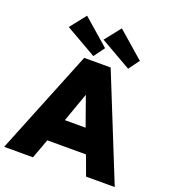

<svg xmlns="http://www.w3.org/2000/svg" viewBox="-168 -1022 1027 1142"><g transform="rotate(20 345.0 -451.0)"><path d="M523.5 -688.5 327 -801 406.5 -901.5 573 -756.5ZM303.5 -688.5 107 -801 186.5 -901.5 353 -756.5ZM256 -660H423.5L689.5 0H508L462.5 -124H217.5L172 0H-10.5ZM274.5 -272.5H406L341 -455H339.5Z"/></g></svg>

Font: League Spartan ExtraBold
Style: Regular
Weight: 800
Foundry: The League of Moveable Type
Version: Version 2.002